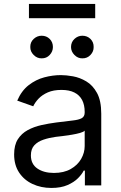

<svg xmlns="http://www.w3.org/2000/svg" viewBox="-20 -929 604 962"><path d="M237.3 12.7Q185.5 12.7 143.1 -7.1Q100.6 -26.9 75.7 -64.5Q50.8 -102.1 50.8 -155.3Q50.8 -202.1 69.3 -231.2Q87.9 -260.3 118.9 -277.1Q149.9 -293.9 187.3 -302.2Q224.6 -310.5 262.7 -315.4Q312.5 -321.8 343.8 -325.2Q375 -328.6 389.6 -336.9Q404.3 -345.2 404.3 -365.2V-368.2Q404.3 -403.3 391.4 -428Q378.4 -452.6 352.5 -465.6Q326.7 -478.5 288.1 -478.5Q248 -478.5 220 -466.3Q191.9 -454.1 173.8 -435.3Q155.8 -416.5 146.5 -396.5L66.4 -424.8Q87.9 -474.6 123.8 -502.4Q159.7 -530.3 201.9 -541.5Q244.1 -552.7 285.2 -552.7Q311.5 -552.7 345.7 -546.6Q379.9 -540.5 412.4 -521.2Q444.8 -502 466.1 -463.1Q487.3 -424.3 487.3 -359.4V0H405.3V-74.2H399.4Q391.1 -56.6 371.1 -36.4Q351.1 -16.1 318.1 -1.7Q285.2 12.7 237.3 12.7ZM250 -62.5Q299.8 -62.5 334.2 -82Q368.7 -101.6 386.5 -132.6Q404.3 -163.6 404.3 -197.3V-274.4Q398.9 -268.1 380.9 -262.9Q362.8 -257.8 339.4 -253.9Q315.9 -250 293.9 -247.3Q272 -244.6 258.8 -243.2Q226.1 -238.8 197.8 -229.2Q169.4 -219.7 152.1 -201.2Q134.8 -182.6 134.8 -150.4Q134.8 -106.9 167.2 -84.7Q199.7 -62.5 250 -62.5ZM188.5 -636.7Q166 -636.2 148.7 -653.6Q131.3 -670.9 131.8 -693.4Q131.3 -717.8 148.7 -733.9Q166 -750 188.5 -750Q212.9 -750 229 -733.9Q245.1 -717.8 245.1 -693.4Q245.1 -670.9 229 -653.6Q212.9 -636.2 188.5 -636.7ZM392.6 -636.7Q370.1 -636.2 353 -653.6Q335.9 -670.9 335.9 -693.4Q335.9 -717.8 353 -733.9Q370.1 -750 392.6 -750Q417 -750 433.3 -733.9Q449.7 -717.8 449.2 -693.4Q449.7 -670.9 433.3 -653.6Q417 -636.2 392.6 -636.7ZM457 -909.2V-837.9H125V-909.2Z"/></svg>

Font: Inter
Style: Regular
Weight: 400
Designer: Rasmus Andersson
Foundry: rsms
Version: Version 4.000;git-8c9346024